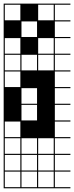

<svg xmlns="http://www.w3.org/2000/svg" viewBox="-20 -747 404 1046"><path d="M363.6 278.8H0V187.9H6.1V272.7H90.9V187.9H97V272.7H181.8V187.9H187.9V272.7H272.7V187.9H0V-727.3H363.6V-721.2H278.8V-636.4H363.6V-630.3H278.8V-545.5H363.6V-539.4H278.8V-454.5H363.6V-448.5H278.8V-363.6H363.6V-357.6H278.8V-272.7H363.6V-266.7H278.8V-181.8H363.6V-175.8H278.8V-90.9H363.6V-84.8H278.8V0H363.6V6.1H278.8V90.9H363.6V97H278.8V181.8H363.6V187.9H278.8V272.7H363.6ZM97 -636.4H181.8V-721.2H97ZM187.9 -636.4H272.7V-721.2H187.9ZM6.1 -636.4H90.9V-721.2H6.1ZM187.9 -545.5H272.7V-630.3H187.9ZM97 -545.5H181.8V-630.3H97ZM6.1 -545.5H90.9V-630.3H6.1ZM187.9 -454.5H272.7V-539.4H187.9ZM97 -454.5H181.8V-539.4H97ZM6.1 -454.5H90.9V-539.4H6.1ZM187.9 -363.6H272.7V-448.5H187.9ZM6.1 -363.6H90.9V-448.5H6.1ZM97 -363.6H181.8V-448.5H97ZM6.1 -272.7H90.9V-357.6H6.1ZM97 -181.8H181.8V-266.7H97ZM97 -90.9H181.8V-175.8H97ZM6.1 0H90.9V-84.8H6.1ZM97 90.9H181.8V6.1H97ZM187.9 90.9H272.7V6.1H187.9ZM6.1 90.9H90.9V6.1H6.1ZM97 181.8H181.8V97H97ZM6.1 181.8H90.9V97H6.1ZM272.7 97H187.9V181.8H272.7ZM90.9 -545.5H181.8V-454.5H90.9ZM181.8 -636.4H272.7V-545.5H181.8ZM90.9 -727.3H181.8V-636.4H90.9ZM0 -636.4H90.9V-545.5H0Z"/></svg>

Font: Micro 5 Charted
Style: Regular
Weight: 400
Designer: Sarah Cadigan-Fried
Version: Version 1.000; ttfautohint (v1.8.4.7-5d5b)